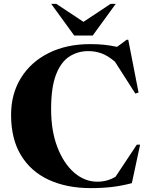

<svg xmlns="http://www.w3.org/2000/svg" viewBox="-20 -955 768 988"><path d="M481 -20Q532 -20 574.5 -45.5L684 -210.5H701L658.5 -12.5Q605 1.5 555.8 7.2Q506.5 13 447 13Q324 13 231.5 -29.5Q139 -72 88 -156Q37 -240 37 -364Q37 -472 88 -554.2Q139 -636.5 230.8 -682.2Q322.5 -728 444 -728Q482.5 -728 514.2 -724.8Q546 -721.5 582.5 -714L632 -750.5H640L693 -478.5L676.5 -473.5L571.5 -637.5Q534.5 -669 502 -680.5Q469.5 -692 434.5 -692Q380 -692 336.5 -663.8Q293 -635.5 268 -570.2Q243 -505 243 -393Q243 -281 275.5 -197Q308 -113 362 -66.5Q416 -20 481 -20ZM575.5 -935 457 -772H362L243.5 -935H270L409.5 -842.5L549 -935Z"/></svg>

Font: Newsreader 72pt
Style: Bold
Weight: 700
Designer: Hugues Gentile
Foundry: Production Type
Version: Version 1.003; ttfautohint (v1.8.3)